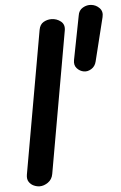

<svg xmlns="http://www.w3.org/2000/svg" viewBox="-64 -1033 678 1077"><g transform="rotate(-5 275.5 -494.5)"><path d="M115.5 0Q99.5 0 82.5 -7.5Q65.5 -15 55.2 -30.8Q45 -46.5 49 -71L191 -874.5Q196.5 -904.5 217 -916.5Q237.5 -928.5 261 -928.5Q291.5 -928.5 314.8 -909.8Q338 -891 331 -856.5L191 -62.5Q185.5 -32 162.2 -16Q139 0 115.5 0ZM417.5 -620.5Q395 -624.5 379 -642.5Q363 -660.5 368.5 -689L416.5 -935Q420.5 -964.5 444 -978Q467.5 -991.5 491.5 -988.5Q518.5 -985.5 537.5 -965.8Q556.5 -946 549 -915L488.5 -670Q482 -643 460.5 -629.8Q439 -616.5 417.5 -620.5Z"/></g></svg>

Font: Edu AU VIC WA NT Pre
Style: Bold
Weight: 700
Designer: Tina and Corey Anderson, Eben Sorkin, Mirko Velimirovic
Foundry: Google for Education
Version: Version 1.001